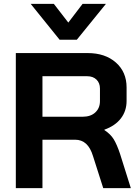

<svg xmlns="http://www.w3.org/2000/svg" viewBox="-20 -975 718 995"><path d="M62 -700H434Q525 -700 580.5 -651Q636 -602 636 -522V-452Q636 -400 606.5 -361.5Q577 -323 521 -303V-301Q553 -280 569.5 -253Q586 -226 602 -178L658 0H515L462 -166Q449 -209 426 -230Q403 -251 369 -251H200V0H62ZM408 -370Q450 -370 474 -392.5Q498 -415 498 -451V-516Q498 -545 480 -562.5Q462 -580 432 -580H200V-370ZM139 -955H259L334 -858L408 -955H529L378 -769H289Z"/></svg>

Font: Stavian Bold
Style: Bold
Weight: 700
Version: Version 1.000; ttfautohint (v1.6)